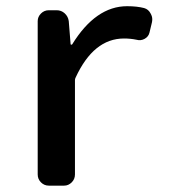

<svg xmlns="http://www.w3.org/2000/svg" viewBox="-20 -584 540 604"><path d="M133.8 0Q119.1 0 108.9 -10.3Q98.6 -20.5 98.6 -35.2V-517.6Q98.6 -531.2 108.9 -541.5Q119.1 -551.8 133.8 -551.8H158.2Q172.9 -551.8 183.6 -542Q194.3 -532.2 196.3 -517.6L202.1 -445.3Q202.1 -443.4 204.1 -443.4Q206.1 -443.4 207 -444.3Q281.2 -564.5 379.9 -564.5Q411.1 -564.5 433.6 -558.6Q447.3 -554.7 454.1 -541Q459 -532.2 459 -523.4Q459 -518.6 458 -513.7L450.2 -481.4Q447.3 -468.8 435.1 -461.9Q422.9 -455.1 409.2 -459Q390.6 -462.9 370.1 -462.9Q274.4 -462.9 217.8 -339.8Q215.8 -335.9 215.8 -332V-35.2Q215.8 -20.5 205.6 -10.3Q195.3 0 181.6 0Z"/></svg>

Font: Gen Jyuu Gothic L Monospace Medium
Style: Regular
Weight: 500
Designer: [Source Han Sans]
Ryoko NISHIZUKA  (kana & ideographs); Paul D. Hunt (Latin, Greek & Cyrillic); Wenlong ZHANG  (bopomofo
Version: Version 1.002.20150607